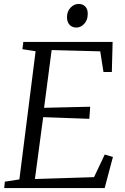

<svg xmlns="http://www.w3.org/2000/svg" viewBox="-20 -956 634 976"><path d="M1.5 0 4.5 -32.5 78.5 -44 161 -695.5 94 -706 98.5 -743H552.5L548.5 -590H506L489.5 -695L242.5 -701.5L204 -408L438.5 -413.5L434 -352L199.5 -360.5L157.5 -46L458 -55.5L512.5 -170.5L554 -158L512 0ZM369 -816Q354.5 -816 343.5 -822.2Q332.5 -828.5 326.5 -840.5Q320.5 -852.5 320.5 -870Q321 -899 339 -917.5Q357 -936 380 -936Q400.5 -936 413.5 -922.8Q426.5 -909.5 426 -885Q426 -854 408.2 -835Q390.5 -816 369 -816Z"/></svg>

Font: Merriweather 36pt Light
Style: Italic
Weight: 300
Italic angle: -7.8°
Version: Version 2.101